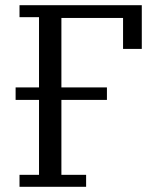

<svg xmlns="http://www.w3.org/2000/svg" viewBox="-20 -718 600 738"><path d="M55 -46H130V-334H40V-382H130V-652H55V-698H525V-530H453V-649H216V-382H391V-334H216V-46H311V0H55Z"/></svg>

Font: IBM Plex Serif
Style: Regular
Weight: 400
Designer: Mike Abbink, Paul van der Laan, Pieter van Rosmalen
Foundry: Bold Monday
Version: Version 2.6